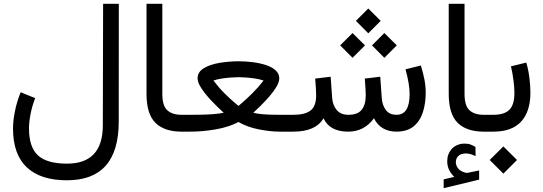

<svg xmlns="http://www.w3.org/2000/svg" viewBox="-20 -687 2836 1002"><path d="M163.6 -174.8Q147.5 -133.8 139.4 -91.3Q131.3 -48.8 131.3 -17.6Q131.3 81.5 178.5 124.3Q225.6 167 329.6 167Q516.6 167 516.6 -33.2L518.1 -667H600.1L599.6 -52.2Q599.6 253.9 329.1 253.9Q191.9 253.9 119.9 186.3Q47.9 118.7 47.9 -17.1Q47.9 -56.2 57.9 -106.4Q67.9 -156.7 87.9 -205.6Z M939.5 0H927.2Q837.9 0 791.3 -45.9Q744.6 -91.8 744.6 -197.8V-667H827.1V-197.3Q827.1 -135.3 853 -111.6Q878.9 -87.9 927.2 -87.9H939.5Z M1301.8 -98.6Q1322.3 -93.3 1348.4 -91.1Q1374.5 -88.9 1399.2 -88.4Q1423.8 -87.9 1439.9 -87.9H1462.4V0H1439.9Q1391.1 0 1331.1 -11.7Q1271 -23.4 1224.6 -50.3Q1176.3 -24.4 1107.7 -12.2Q1039.1 0 972.2 0H919.9V-87.9H973.6Q997.6 -87.9 1029.3 -88.4Q1061 -88.9 1092.8 -91.3Q1124.5 -93.8 1147.5 -98.6Q1112.3 -130.4 1081.3 -163.6Q1050.3 -196.8 1030.8 -226.6Q1011.2 -256.3 1011.2 -277.8Q1011.2 -311.5 1043.7 -331.1Q1076.2 -350.6 1125.7 -358.9Q1175.3 -367.2 1226.1 -367.2Q1261.7 -367.2 1298.8 -362.5Q1335.9 -357.9 1367.4 -347.7Q1398.9 -337.4 1418.2 -320.1Q1437.5 -302.7 1437.5 -277.8Q1437.5 -256.8 1418.5 -227.3Q1399.4 -197.8 1368.7 -164.6Q1337.9 -131.3 1301.8 -98.6ZM1224.6 -284.2Q1210 -284.2 1186.3 -282.5Q1162.6 -280.8 1137.5 -277.1Q1112.3 -273.4 1093.8 -266.6Q1121.1 -230.5 1151.4 -200.4Q1181.6 -170.4 1203.1 -152.3Q1224.6 -134.3 1224.6 -134.3Q1224.6 -134.3 1245.6 -152.3Q1266.6 -170.4 1297.1 -200.4Q1327.6 -230.5 1355.5 -266.6Q1336.9 -273.4 1312 -277.1Q1287.1 -280.8 1263.4 -282.5Q1239.7 -284.2 1224.6 -284.2ZM1451.8 0V-87.9H1496.6V0Z M1837.4 -578.1 1901.9 -642.6 1966.8 -578.1 1901.9 -513.2ZM1921.4 -450.2 1985.8 -514.6 2050.8 -450.2 1985.8 -385.3ZM1755.4 -450.2 1819.8 -514.6 1884.8 -450.2 1819.8 -385.3ZM2049.8 -87.9Q2117.7 -87.9 2117.7 -196.3Q2117.7 -247.6 2096.2 -325.2L2176.3 -345.2Q2188 -308.1 2194.8 -273.2Q2201.7 -238.3 2201.7 -203.6Q2201.7 -147.9 2187 -101.8Q2172.4 -55.7 2139.2 -28.1Q2106 -0.5 2050.3 0Q1966.3 0 1931.6 -69.8Q1880.9 0 1797.4 0Q1700.2 0 1668.5 -69.8Q1627.9 0 1510.7 0H1477.1V-87.9H1511.7Q1571.3 -87.9 1600.6 -110.1Q1629.9 -132.3 1629.9 -189.9Q1629.9 -202.6 1628.7 -224.1Q1627.4 -245.6 1625 -276.9L1705.6 -286.6L1713.4 -176.3Q1716.3 -137.7 1737.3 -112.8Q1758.3 -87.9 1798.3 -87.9Q1846.7 -87.9 1867.7 -114.3Q1888.7 -140.6 1888.7 -189.9Q1888.7 -201.7 1887.5 -223.4Q1886.2 -245.1 1883.8 -276.9L1964.4 -286.6L1972.2 -176.3Q1974.6 -139.2 1993.2 -113.5Q2011.7 -87.9 2049.8 -87.9Z M2350.6 236.3Q2335 220.7 2324.5 200.9Q2314 181.2 2314 154.3Q2314 135.3 2319.6 120.1Q2325.2 105 2334.5 93.8Q2347.2 78.1 2365.5 70.3Q2383.8 62.5 2403.3 62.5Q2423.3 62.5 2435.5 67.1Q2447.8 71.8 2461.4 80.1L2461.9 127.9Q2435.1 113.8 2410.2 113.8Q2401.4 113.8 2390.9 116.5Q2380.4 119.1 2372.6 126.5Q2358.9 138.7 2358.9 160.6Q2359.4 176.8 2370.4 191.4Q2381.3 206.1 2405.3 212.9Q2407.7 213.4 2410.2 214.4Q2412.6 215.3 2416 215.3Q2418.9 215.3 2420.9 214.8L2480.5 202.6V250.5L2295.4 294.9V249ZM2516.6 0H2504.4Q2415 0 2368.4 -45.9Q2321.8 -91.8 2321.8 -197.8V-667H2404.3V-197.3Q2404.3 -135.3 2430.2 -111.6Q2456.1 -87.9 2504.4 -87.9H2516.6Z M2748 -203.1Q2748 -105 2699.7 -52.5Q2651.4 0 2555.2 0H2497.1V-87.9H2555.2Q2611.8 -87.9 2638.2 -114Q2664.6 -140.1 2664.6 -201.7Q2664.6 -230.5 2659.7 -268.3Q2654.8 -306.2 2646.5 -340.8L2726.6 -360.4Q2737.8 -322.3 2742.9 -280.5Q2748 -238.8 2748 -203.1ZM2535.6 147.9 2606.9 77.1 2678.2 147.9 2606.9 219.2Z"/></svg>

Font: Vazir FD-WOL-UI
Style: Regular-FD-WOL-UI
Weight: 400
Designer: Saber Rastikerdar
Foundry: Saber Rastikerdar
Version: Version 30.1.0